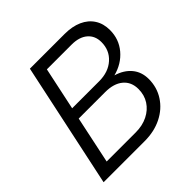

<svg xmlns="http://www.w3.org/2000/svg" viewBox="-180 -858 1015 1015"><g transform="rotate(-45 328.0 -350.0)"><path d="M34 0 183 -700H442Q499 -700 540.5 -681.5Q582 -663 604.5 -628Q627 -593 627 -545Q627 -477 585 -427Q543 -377 474 -359Q528 -343 558.5 -306.5Q589 -270 589 -217Q589 -155 557 -105.5Q525 -56 469 -28Q413 0 341 0ZM193 -394H395Q464 -394 507 -432.5Q550 -471 550 -532Q550 -579 518 -606.5Q486 -634 429 -634H244ZM123 -66H340Q391 -66 430 -85.5Q469 -105 491 -139Q513 -173 513 -218Q513 -271 477 -301Q441 -331 377 -331H179Z"/></g></svg>

Font: Red Hat Text
Style: Italic
Weight: 300
Italic angle: -12°
Designer: Pentagram, MCKL
Foundry: Pentagram, MCKL
Version: Version 1.023